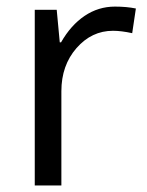

<svg xmlns="http://www.w3.org/2000/svg" viewBox="-20 -565 448 585"><path d="M330.1 -544.9Q365.7 -544.9 394 -539.1L382.8 -463.9Q349.6 -471.2 324.2 -471.2Q259.3 -471.2 213.1 -418.5Q167 -365.7 167 -287.1V0H85.9V-535.2H152.8L162.1 -436H166Q195.8 -488.3 237.8 -516.6Q279.8 -544.9 330.1 -544.9Z"/></svg>

Font: f02075841
Style: Regular
Weight: 400
Foundry: Ascender Corporation
Version: Version 1.10